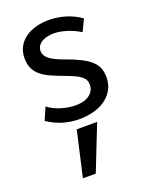

<svg xmlns="http://www.w3.org/2000/svg" viewBox="-149 -586 748 958"><g transform="rotate(-20 225.0 -107.5)"><path d="M68.8 -107.9Q83.5 -96.7 101.1 -88.1Q118.7 -79.6 137.7 -73.7Q156.7 -67.9 176.5 -64.9Q196.3 -62 214.8 -62Q234.9 -62 252.9 -66.4Q271 -70.8 284.4 -80.1Q297.9 -89.4 305.9 -103.3Q314 -117.2 314 -135.7Q314 -148.9 309.1 -159.4Q304.2 -169.9 292.2 -179.7Q280.3 -189.5 259.5 -199Q238.8 -208.5 207.5 -220.2Q172.9 -232.9 144.3 -245.6Q115.7 -258.3 95.5 -274.7Q75.2 -291 64 -313.7Q52.7 -336.4 52.7 -369.1Q52.7 -404.3 67.4 -430.7Q82 -457 106.7 -474.1Q131.3 -491.2 163.6 -499.8Q195.8 -508.3 230.5 -508.3Q274.4 -508.3 318.6 -495.1Q362.8 -481.9 399.4 -455.6L369.6 -393.1Q353.5 -403.3 335.9 -411.4Q318.4 -419.4 300.3 -425Q282.2 -430.7 264.9 -433.8Q247.6 -437 232.4 -437Q213.4 -437 196.5 -433.1Q179.7 -429.2 167.2 -421.6Q154.8 -414.1 147.5 -402.6Q140.1 -391.1 140.1 -376.5Q140.1 -362.8 147 -351.6Q153.8 -340.3 166.7 -330.8Q179.7 -321.3 198.5 -312.5Q217.3 -303.7 241.2 -295.4Q285.6 -279.3 316.9 -263.7Q348.1 -248 367.7 -230.5Q387.2 -212.9 396 -191.7Q404.8 -170.4 404.8 -142.6Q404.8 -103.5 387.9 -74.7Q371.1 -45.9 343.8 -27.3Q316.4 -8.8 281.2 0.2Q246.1 9.3 209 9.3Q162.1 9.3 120.8 -3.2Q79.6 -15.6 40 -42ZM121.6 292.5 176.3 52.2H284.7L189.9 292.5Z"/></g></svg>

Font: Shanti
Style: Regular
Weight: 400
Designer: vernon adams
Foundry: vernon adams
Version: Version 1.000